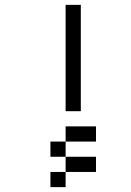

<svg xmlns="http://www.w3.org/2000/svg" viewBox="-20 -645 540 790"><path d="M312.5 -187.5H250V-625H312.5ZM187.5 62.5H250V125H187.5ZM187.5 -62.5H250V0H187.5ZM250 0H375V62.5H250ZM250 -125H375V-62.5H250Z"/></svg>

Font: 寒蝉点阵体 16px
Style: Regular
Weight: 400
Designer: Designed by Warren2060
Foundry: ChillType
Version: Version 1.000